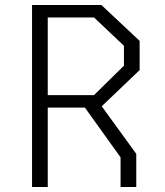

<svg xmlns="http://www.w3.org/2000/svg" viewBox="-20 -750 660 770"><path d="M129.5 -368.5H357L477 -486.5V-566.5L357 -680H129.5V-730H386.5L540 -586V-469L382.5 -318.5H129.5ZM108.5 -730H171.5V0H108.5ZM463.5 -119 299 -348.5H370L526.5 -133V0H463.5Z"/></svg>

Font: Monaspace Krypton Var
Style: Regular
Weight: 400
Designer: Riley Cran and the Lettermatic Team
Version: Version 1.101 (Monaspace Krypton Var)